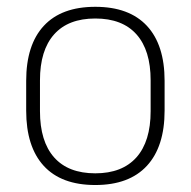

<svg xmlns="http://www.w3.org/2000/svg" viewBox="-20 -518 546 550"><path d="M253 12Q155.5 12 105.2 -43Q55 -98 55 -201V-286.5Q55 -389.5 105.5 -444Q156 -498.5 253 -498.5Q350 -498.5 400.8 -444Q451.5 -389.5 451.5 -286.5V-201Q451.5 -98 400.8 -43Q350 12 253 12ZM253 -21.5Q330 -21.5 370.8 -67.2Q411.5 -113 411.5 -199.5V-288Q411.5 -374 371 -419.5Q330.5 -465 253 -465Q175.5 -465 135 -419.5Q94.5 -374 94.5 -288V-199.5Q94.5 -113 135 -67.2Q175.5 -21.5 253 -21.5Z"/></svg>

Font: Anek Odia ExtraLight
Style: Regular
Weight: 250
Designer: Yesha Goshar & Mahesh Sahu (Odia), Yesha Goshar (Latin)
Foundry: Ek Type
Version: Version 1.003